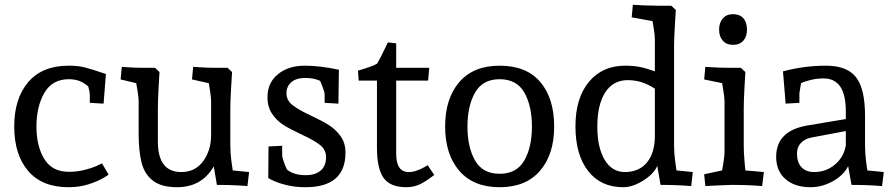

<svg xmlns="http://www.w3.org/2000/svg" viewBox="-20 -780 3760 810"><path d="M426.8 -467.8 417 -342.8 358.9 -346.2V-381.8Q358.9 -391.6 352.1 -416Q331.1 -433.1 312 -439.5Q293 -445.8 270 -445.8Q200.2 -445.8 167 -387.9Q133.8 -330.1 133.8 -246.1Q133.8 -163.1 167 -109.1Q200.2 -55.2 270 -55.2Q305.2 -55.2 336.2 -63Q367.2 -70.8 386 -79.3Q404.8 -87.9 410.2 -90.8L438 -43.9Q438 -42 414.1 -28.1Q390.1 -14.2 352.5 -2.2Q314.9 9.8 269 9.8Q157.2 9.8 98.6 -59.1Q40 -127.9 40 -246.1Q40 -364.3 99.1 -433.6Q158.2 -502.9 270 -502.9Q309.1 -502.9 337.2 -495.8Q365.2 -488.8 426.8 -467.8Z M881.8 -494.1H939.9L959 -476.1Q958 -459 954.8 -406.5Q951.7 -354 951.7 -323.2V-167Q951.7 -136.2 955.8 -103.5Q960 -70.8 961.9 -61L1030.8 -54.2L1023.9 4.9Q1015.1 3.9 980 2Q944.8 0 895 0L881.8 -78.1Q831.1 9.8 727.1 9.8Q661.1 9.8 625.5 -17.6Q589.8 -44.9 577.4 -93.5Q564.9 -142.1 564.9 -216.8V-353Q564.9 -366.2 560.8 -393.1Q556.6 -419.9 554.7 -429.2L488.8 -444.8L493.7 -498Q503.4 -497.1 529.1 -495.6Q554.7 -494.1 575.7 -494.1H633.8L652.8 -476.1Q651.9 -459 648.9 -406.5Q646 -354 646 -323.2V-183.1Q646 -54.2 744.6 -54.2Q803.7 -54.2 837.2 -100.1Q870.6 -146 870.6 -210V-353Q870.6 -366.2 866.7 -393.1Q862.8 -419.9 860.8 -429.2L790 -444.8L794.9 -498Q805.7 -497.1 832.8 -495.6Q859.9 -494.1 881.8 -494.1Z M1170.4 -124Q1170.4 -117.2 1176.5 -99.6Q1182.6 -82 1190.4 -64.9Q1219.2 -41 1269.5 -41Q1309.6 -41 1332.5 -60.1Q1355.5 -79.1 1355.5 -117.2Q1355.5 -147.9 1330.6 -168Q1305.7 -188 1251.5 -212.9Q1204.6 -234.9 1176.5 -252.4Q1148.4 -270 1128.4 -299.1Q1108.4 -328.1 1108.4 -370.1Q1108.4 -431.2 1152.6 -467Q1196.8 -502.9 1265.6 -502.9Q1329.6 -502.9 1409.7 -485.8L1407.7 -342.8L1349.6 -346.2V-381.8Q1349.6 -390.6 1341.1 -412.8Q1332.5 -435.1 1330.6 -439Q1303.7 -451.2 1266.6 -451.2Q1230.5 -451.2 1209.5 -433.6Q1188.5 -416 1188.5 -386.2Q1188.5 -356.4 1214.6 -336.2Q1240.7 -315.9 1292.5 -292Q1339.4 -270 1367.9 -252Q1396.5 -233.9 1417 -205.3Q1437.5 -176.8 1437.5 -136.2Q1437.5 9.8 1268.6 9.8Q1226.6 9.8 1191.7 1.5Q1156.7 -6.8 1134.3 -17.3Q1111.8 -27.8 1111.8 -28.8L1112.8 -162.1L1170.4 -165Z M1694.3 9.8Q1625.5 9.8 1597.9 -30Q1570.3 -69.8 1570.3 -155.8V-439.9H1493.2L1490.2 -481.9L1517.1 -490.2Q1554.2 -501.5 1570.3 -511.2Q1575.2 -517.1 1592.8 -552.5Q1610.4 -587.9 1616.2 -601.1L1651.4 -597.2V-494.1H1791L1786.1 -439.9H1651.4V-131.8Q1651.4 -53.7 1705.1 -54.2Q1721.2 -54.2 1738.8 -60.5Q1756.3 -66.9 1768.8 -74Q1781.2 -81.1 1784.2 -83L1812 -42Q1780.3 -17.1 1753.7 -3.7Q1727.1 9.8 1694.3 9.8Z M2087.9 9.8Q1977.1 9.8 1917.5 -59.6Q1857.9 -128.9 1857.9 -246.1Q1857.9 -364.3 1917.5 -433.6Q1977.1 -502.9 2087.9 -502.9Q2200.7 -502.9 2259.3 -434.1Q2317.9 -365.2 2317.9 -246.1Q2317.9 -128.9 2258.3 -59.6Q2198.7 9.8 2087.9 9.8ZM2087.9 -445.8Q2016.1 -445.8 1984.1 -389.4Q1952.1 -333 1952.1 -246.1Q1952.1 -159.2 1984.1 -103Q2016.1 -46.9 2087.9 -46.9Q2159.7 -46.9 2191.9 -103Q2224.1 -159.2 2224.1 -246.1Q2224.1 -333 2192.1 -389.4Q2160.2 -445.8 2087.9 -445.8Z M2766.6 0 2752.9 -80.1Q2737.8 -45.9 2693.4 -18.1Q2648.9 9.8 2608.9 9.8Q2514.6 9.8 2461.2 -58.6Q2407.7 -127 2407.7 -247.1Q2407.7 -366.2 2464.4 -434.6Q2521 -502.9 2617.7 -502.9Q2649.9 -502.9 2676.8 -498Q2703.6 -493.2 2742.7 -479V-615.2Q2742.7 -628.4 2738.8 -655.3Q2734.9 -682.1 2732.9 -690.9L2645 -707L2649.9 -759.8Q2663.1 -758.8 2696 -757.3Q2729 -755.9 2753.9 -755.9H2812L2831.1 -737.8Q2830.1 -720.7 2826.9 -668.5Q2823.7 -616.2 2823.7 -585V-167Q2823.7 -136.2 2827.9 -103.5Q2832 -70.8 2834 -61L2902.8 -54.2L2896 4.9Q2886.7 3.9 2851.8 2Q2816.9 0 2766.6 0ZM2627.9 -441.9Q2566.9 -441.9 2533.4 -390.4Q2500 -338.9 2500 -246.1Q2500 -157.2 2531 -105.7Q2562 -54.2 2615.7 -54.2Q2675.8 -54.2 2709.2 -94.5Q2742.7 -134.8 2742.7 -207V-405.8Q2713.9 -424.8 2686.3 -433.3Q2658.7 -441.9 2627.9 -441.9Z M3131.3 -654.8Q3131.3 -626 3116 -608.4Q3100.6 -590.8 3072.8 -590.8Q3044.9 -590.8 3029.3 -608.4Q3013.7 -626 3013.7 -654.8Q3013.7 -683.6 3029.1 -701.9Q3044.4 -720.2 3072.8 -720.2Q3100.6 -720.2 3116 -703.1Q3131.3 -686 3131.3 -654.8ZM3066.4 0Q3040.5 1 3005.6 2.4Q2970.7 3.9 2955.6 4.9L2950.7 -44.9L3026.4 -61Q3028.3 -69.8 3032.5 -97.4Q3036.6 -125 3036.6 -137.2V-353Q3036.6 -365.2 3032.5 -392.6Q3028.3 -419.9 3026.4 -429.2L2950.7 -444.8L2955.6 -498Q2967.8 -497.1 2996.1 -495.6Q3024.4 -494.1 3047.4 -494.1H3105.5L3124.5 -476.1Q3123.5 -459 3120.6 -406.5Q3117.7 -354 3117.7 -323.2V-167Q3117.7 -136.2 3120.6 -103.5Q3123.5 -70.8 3124.5 -61L3202.6 -54.2L3195.3 4.9Q3186.5 3.9 3151.6 2Q3116.7 0 3066.4 0Z M3399.4 9.8Q3332.5 9.8 3293.5 -24.7Q3254.4 -59.1 3254.4 -118.2Q3254.4 -229 3388.2 -251L3548.3 -277.8V-311Q3548.3 -449.2 3454.1 -449.2Q3429.2 -449.2 3403.8 -443.6Q3378.4 -438 3359.4 -429.2L3352.5 -387.2V-346.2L3294.4 -342.8L3283.2 -479Q3373 -502.9 3464.4 -502.9Q3553.2 -502.9 3591.3 -454.3Q3629.4 -405.8 3629.4 -291V-167Q3629.4 -136.2 3633.3 -103.5Q3637.2 -70.8 3639.2 -61L3708.5 -54.2L3701.2 4.9Q3692.4 3.9 3657.5 2Q3622.6 0 3572.3 0L3558.1 -79.1Q3539.6 -41 3493.9 -15.6Q3448.2 9.8 3399.4 9.8ZM3342.3 -132.8Q3342.3 -94.7 3361.3 -74.5Q3380.4 -54.2 3415.5 -54.2Q3465.3 -54.2 3502.9 -86.2Q3540.5 -118.2 3548.3 -167V-227.1L3405.3 -200.2Q3375.5 -194.8 3358.9 -177Q3342.3 -159.2 3342.3 -132.8Z"/></svg>

Font: Sura
Style: Regular
Weight: 400
Designer: Carolina Giovagnoli
Foundry: Huerta Tipografica
Version: Version 1.003;PS 001.002;hotconv 1.0.70;makeotf.lib2.5.58329